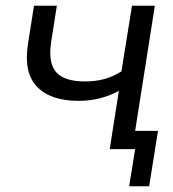

<svg xmlns="http://www.w3.org/2000/svg" viewBox="-20 -522 604 672"><path d="M364 0 396 -204Q332 -169 255 -169Q157 -169 109.5 -218.5Q62 -268 78 -369L99 -502H179L159 -375Q148 -302 176.5 -269.5Q205 -237 277 -237Q314 -237 344 -245Q374 -253 405 -272L442 -502H522L453 -64H533L502 130H432L453 0Z"/></svg>

Font: Mulish
Style: Italic
Weight: 400
Italic angle: -9°
Designer: Vernon Adams
Foundry: Vernon Adams
Version: Version 3.603; ttfautohint (v1.8.3)